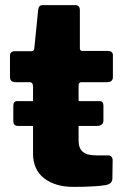

<svg xmlns="http://www.w3.org/2000/svg" viewBox="-20 -730 488 750"><path d="M384 -260Q384 -238 357 -238H52Q41 -238 36.5 -243Q32 -248 32 -258V-317Q32 -335 47 -335H369Q384 -335 384 -318ZM299 -409Q287 -409 287 -397V-181Q287 -151 303.5 -137Q320 -123 356 -123H404Q411 -123 415.5 -117.5Q420 -112 420 -105L419 -33Q419 -12 393 -7Q374 -4 352 -2.5Q330 -1 308.5 -0.5Q287 0 266 0Q196 0 152.5 -33.5Q109 -67 109 -131V-392Q109 -409 95 -409H41Q19 -409 19 -429V-513Q19 -530 39 -530H103Q113 -530 114 -541L129 -691Q131 -710 146 -710H274Q292 -710 292 -690V-541Q292 -531 302 -531H401Q421 -531 421 -514V-429Q421 -409 398 -409Z"/></svg>

Font: Libre Franklin ExtraBold
Style: Regular
Weight: 800
Designer: Pablo Impallari, Rodrigo Fuenzalida, Nhung Nguyen
Foundry: Impallari Type
Version: Version 3.000